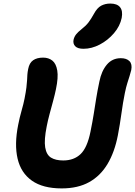

<svg xmlns="http://www.w3.org/2000/svg" viewBox="-20 -1036 753 1069"><path d="M323.6 13Q218.8 13 157.7 -30.1Q96.6 -73.2 78 -152.5Q59.4 -231.8 81.2 -340.8Q89.2 -381.8 100.3 -420.6Q111.4 -459.4 116.6 -486.6Q124.2 -525 127.1 -549.5Q130 -574 130.8 -590.2Q131.6 -606.4 132.4 -620.1Q133.2 -633.8 137 -652.4Q143.4 -685.8 164.5 -700.5Q185.6 -715.2 219.8 -715.2Q250.6 -715.2 271.4 -698.7Q292.2 -682.2 298.8 -643.7Q305.4 -605.2 291.4 -538.8Q285.4 -509.6 275.6 -473.4Q265.8 -437.2 256 -400.9Q246.2 -364.6 240.2 -333.2Q224.8 -256.8 231.6 -215.5Q238.4 -174.2 264 -158.4Q289.6 -142.6 332 -142.6Q391.8 -142.6 428.9 -178.3Q466 -214 483.8 -303Q495.2 -359 502 -402.1Q508.8 -445.2 515.5 -487.3Q522.2 -529.4 533.4 -582.2Q544.8 -640.2 574.9 -676.1Q605 -712 652.6 -712Q684.6 -712 700.8 -695.6Q717 -679.2 710.8 -646.2Q706.8 -629.8 701.5 -612.9Q696.2 -596 689.2 -574.1Q682.2 -552.2 675.2 -518.2Q664.2 -464 656.1 -404.1Q648 -344.2 636.2 -282.4Q618.2 -189.4 578.8 -123.2Q539.4 -57 476.5 -22Q413.6 13 323.6 13ZM445 -764.4Q412.4 -764.4 398.8 -778.6Q385.2 -792.8 389.6 -815Q393.4 -831.4 403.6 -844.5Q413.8 -857.6 433 -872.6Q458.6 -892.6 472.9 -911.5Q487.2 -930.4 502.6 -958.4Q521 -992.6 543.5 -1004.4Q566 -1016.2 594 -1016.2Q632.2 -1016.2 648.5 -995.8Q664.8 -975.4 657.6 -936.4Q648 -890.2 614.4 -851Q580.8 -811.8 535.7 -788.1Q490.6 -764.4 445 -764.4Z"/></svg>

Font: Shantell Sans Light
Style: Italic
Weight: 300
Italic angle: -11°
Designer: Stephen Nixon, Anya Danilova, Shantell Martin
Foundry: Arrow Type
Version: Version 1.008;[ac192a2d6]